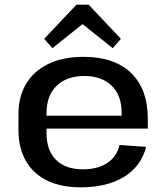

<svg xmlns="http://www.w3.org/2000/svg" viewBox="-20 -792 711 821"><path d="M325 9Q241 9 181.5 -20Q122 -49 90.5 -104Q59 -159 59 -236V-304Q59 -380 92.5 -435Q126 -490 188.5 -519.5Q251 -549 337 -549Q469 -549 540.5 -480Q612 -411 612 -283V-242H156V-297H518L500 -276V-311Q500 -384 457.5 -425.5Q415 -467 341 -467Q265 -467 222 -425Q179 -383 179 -309V-223Q179 -148 220 -108Q261 -68 334 -68Q399 -68 439.5 -95.5Q480 -123 491 -172L605 -164Q583 -80 510 -35.5Q437 9 325 9ZM169 -626 307 -772H359L497 -626L462 -586L299 -716H367L204 -586Z"/></svg>

Font: Pathway Extreme 72pt SemiBold
Style: Regular
Weight: 600
Designer: Eduardo Rodriguez Tunni
Foundry: Eduardo Rodriguez Tunni
Version: Version 1.001;gftools[0.9.26]